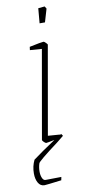

<svg xmlns="http://www.w3.org/2000/svg" viewBox="-91 -643 406 878"><g transform="rotate(-10 111.5 -204.5)"><path d="M191 -596 173 -535H148L154 -604L184 -607ZM168 -432 96 -22 151 -18V-16L157 -20L164 -10Q161 -8 133 15Q38 86 36 95Q30 113 30 133Q30 150 35.5 162.5Q41 175 50 175L124 174L121 189Q49 198 42 198Q23 198 13 180.5Q3 163 3 137Q3 103 17 75Q57 45 122 2Q87 9 83 9Q80 9 73 2.5Q66 -4 66 -8L138 -418L83 -422L85 -437Q142 -449 151 -449Q154 -449 161.5 -441.5Q169 -434 168 -432Z"/></g></svg>

Font: Grenze Thin
Style: Italic
Weight: 250
Italic angle: -10°
Designer: Renata Polastri
Foundry: Omnibus-Type
Version: Version 1.002; ttfautohint (v1.8)